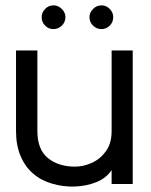

<svg xmlns="http://www.w3.org/2000/svg" viewBox="-20 -689 567 719"><path d="M477 0H398V-52Q378 -22 341 -7Q304 8 260 9.5Q216 11 174 -1.5Q132 -14 103 -40Q73 -66 56.5 -106Q40 -146 40 -198V-500H120V-198Q120 -129 159.5 -97Q199 -65 261 -65Q292 -65 323.5 -79Q355 -93 376.5 -122.5Q398 -152 398 -198V-500H477ZM180 -580Q162 -580 149 -593Q136 -606 136 -625Q136 -642 149 -655.5Q162 -669 180 -669Q198 -669 211.5 -655.5Q225 -642 225 -625Q225 -606 211.5 -593Q198 -580 180 -580ZM360 -580Q342 -580 328.5 -593Q315 -606 315 -625Q315 -642 328.5 -655.5Q342 -669 360 -669Q378 -669 391 -655.5Q404 -642 404 -625Q404 -606 391 -593Q378 -580 360 -580Z"/></svg>

Font: Kulim Park
Style: Regular
Weight: 400
Designer: Noponies / Dale Sattler
Foundry: Noponies
Version: Version 1.000; ttfautohint (v1.8.3)